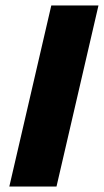

<svg xmlns="http://www.w3.org/2000/svg" viewBox="-20 -680 379 700"><path d="M339 -660 186 0H14L167 -660Z"/></svg>

Font: Elaine Sans
Style: Bold Italic
Weight: 700
Italic angle: -13°
Designer: Wei Huang
Foundry: Wei Huang
Version: Version 2.001;December 24, 2019;FontCreator 12.0.0.2547 64-b